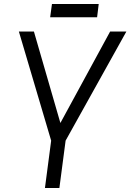

<svg xmlns="http://www.w3.org/2000/svg" viewBox="-20 -937 650 957"><path d="M472 -851ZM464 -851H230L239 -917H472ZM276 0H204L235 -236L74 -780H149L281 -324L529 -780H610L307 -236Z"/></svg>

Font: Tanohe Sans
Style: Italic
Weight: 400
Designer: Village Type and Design LLC & Cristiano Sobral
Foundry: Cooper Hewitt Smithsonian Design Museum
Version: Version 1.00;September 29, 2021;FontCreator 13.0.0.2655 64-b